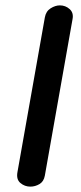

<svg xmlns="http://www.w3.org/2000/svg" viewBox="-20 -695 300 715"><path d="M93 0Q72 0 56 -13.5Q40 -27 45 -54L147 -630Q151 -653 168.5 -664Q186 -675 203 -675Q224 -675 239.5 -661Q255 -647 250 -623L147 -41Q143 -19 127 -9.5Q111 0 93 0Z"/></svg>

Font: Edu VIC WA NT Beginner SemiBold
Style: Regular
Weight: 600
Designer: Tina and Corey Anderson
Foundry: Google for Education
Version: Version 1.003